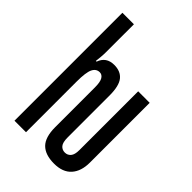

<svg xmlns="http://www.w3.org/2000/svg" viewBox="-228 -852 956 956"><g transform="rotate(45 250.0 -374.0)"><path d="M340 12Q278 12 247 -19Q216 -50 216 -121V-400Q216 -439 206 -455Q196 -471 180 -471Q155 -471 143 -446Q131 -421 131 -357V0H50V-760H131V-567Q131 -547 129.5 -531Q128 -515 126 -497H131Q149 -548 205 -548Q250 -548 273 -519.5Q296 -491 296 -423V-128Q296 -93 308 -79Q320 -65 339 -65Q358 -65 370 -79Q382 -93 382 -125V-539H463V-118Q463 -57 432 -22.5Q401 12 340 12Z"/></g></svg>

Font: Noto Sans Mono ExtraCondensed Medium
Style: Regular
Weight: 500
Width: 2
Designer: Monotype Design Team
Foundry: Monotype Imaging Inc.
Version: Version 2.014